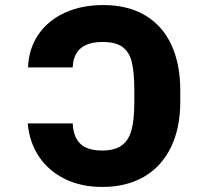

<svg xmlns="http://www.w3.org/2000/svg" viewBox="-20 -737 831 767"><path d="M387.7 -135.7Q439 -135.7 467 -156.7Q495.1 -177.7 505.9 -219.5Q516.6 -261.2 516.6 -330.1V-375Q516.6 -446.8 506.8 -487.8Q497.1 -528.8 469.7 -549.1Q442.4 -569.3 389.6 -569.3Q274.4 -569.3 270.5 -467.8H91.8Q95.2 -543.9 134 -600.1Q172.9 -656.2 239.7 -686.5Q306.6 -716.8 392.6 -716.8Q490.2 -716.8 559.3 -676Q628.4 -635.3 664.3 -558.6Q700.2 -481.9 700.2 -375V-332Q700.2 -226.1 663.1 -149.2Q626 -72.3 555.7 -31.2Q485.4 9.8 388.7 9.8Q303.2 9.8 238 -22.7Q172.9 -55.2 135 -112.5Q97.2 -169.9 90.8 -244.1H270.5Q272.9 -189 301.3 -162.4Q329.6 -135.7 387.7 -135.7Z"/></svg>

Font: Pretendard JP Black
Style: Regular
Weight: 900
Designer: Base glyphs from Inter by Rasmus Andersson; Hangeul glyphs from Noto Sans CJK(Source Han Sans) by Jang Soo-young and Kan
Foundry: Kil Hyung-jin
Version: Version 1.309